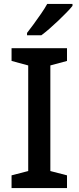

<svg xmlns="http://www.w3.org/2000/svg" viewBox="-20 -960 402 980"><path d="M322 0H39V-65L124 -87V-626L39 -649V-714H322V-649L237 -626V-87L322 -65ZM350 -930Q339 -916 319.5 -896Q300 -876 277.5 -854.5Q255 -833 232.5 -813.5Q210 -794 191 -780H118V-792Q133 -811 152 -837Q171 -863 190 -890.5Q209 -918 221 -940H350Z"/></svg>

Font: Noto Sans Oriya Medium
Style: Regular
Weight: 500
Version: Version 2.003